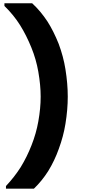

<svg xmlns="http://www.w3.org/2000/svg" viewBox="-20 -933 517 1162"><path d="M16.1 192.9Q67.4 138.2 105 79.1Q143.6 16.1 170.9 -54.2Q199.2 -126 211.9 -198.2Q226.1 -276.9 226.1 -348.1Q226.1 -417 211.9 -499Q198.7 -574.2 169.9 -645Q139.6 -719.7 102.1 -779.8Q63 -842.3 6.8 -897V-913.1H174.8Q225.6 -866.2 267.1 -803.2Q304.2 -745.1 335 -668Q363.8 -590.8 376 -514.2Q390.1 -426.8 390.1 -348.1Q390.1 -269 376 -183.1Q363.8 -107.9 335.9 -32.2Q311 38.1 272 102.1Q233.9 162.1 185.1 209H16.1Z"/></svg>

Font: PoppinsZ
Style: Bold
Weight: 700
Designer: Ninad Kale (Devanagari), Jonny Pinhorn (Latin)
Foundry: Indian Type Foundry
Version: Version 3.002;FEAKit 1.0